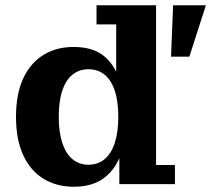

<svg xmlns="http://www.w3.org/2000/svg" viewBox="-20 -702 805 732"><path d="M261 10Q196 10 146 -20.5Q96 -51 68.5 -110.5Q41 -170 41 -256Q41 -344 68.5 -403Q96 -462 145.5 -492.5Q195 -523 260 -523Q333 -523 375 -489.5Q417 -456 435.5 -396.5Q454 -337 454 -257L462 -255Q463 -179 442.5 -118.5Q422 -58 377.5 -24Q333 10 261 10ZM317 -74Q353 -74 378.5 -95Q404 -116 417.5 -157Q431 -198 431 -256Q431 -316 417.5 -356.5Q404 -397 378.5 -417.5Q353 -438 317 -438Q282 -438 256.5 -417.5Q231 -397 217.5 -356.5Q204 -316 204 -256Q204 -198 217.5 -157Q231 -116 256.5 -95Q282 -74 317 -74ZM435 0V-135L448 -261L423 -372V-609H348V-682H575V-73H647V0ZM632 -486 640 -682H765L702 -486Z"/></svg>

Font: Montagu Slab 144pt SemiBold
Style: Regular
Weight: 600
Version: Version 1.000